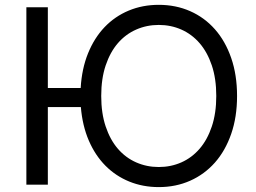

<svg xmlns="http://www.w3.org/2000/svg" viewBox="-20 -757 1051 787"><path d="M176.1 -396.3H310.7Q315.3 -475.5 340.9 -538.5Q366.5 -601.6 408.7 -645.8Q451 -690 507.6 -713.6Q564.3 -737.2 630.7 -737.2Q700.6 -737.2 759.4 -711.3Q818.2 -685.4 861 -636.9Q903.8 -588.4 927.7 -519.2Q951.7 -449.9 951.7 -363.6Q951.7 -277.3 927.7 -208.3Q903.8 -139.2 861 -90.7Q818.2 -42.3 759.4 -16.2Q700.6 9.9 630.7 9.9Q565.7 9.9 509.9 -12.8Q454.2 -35.5 412.1 -77.9Q370 -120.4 343.9 -181.1Q317.8 -241.8 311.4 -318.2H176.1V0H88.1V-727.3H176.1ZM866.5 -363.6Q866.5 -434.7 848.2 -489Q829.9 -543.3 798.1 -580.1Q766.3 -616.8 723.4 -635.8Q680.4 -654.8 630.7 -654.8Q581.3 -654.8 538.2 -635.8Q495 -616.8 463.2 -580.1Q431.5 -543.3 413.2 -489Q394.9 -434.7 394.9 -363.6Q394.9 -293 413.2 -238.5Q431.5 -183.9 463.2 -147.2Q495 -110.4 538.2 -91.4Q581.3 -72.4 630.7 -72.4Q680.4 -72.4 723.4 -91.4Q766.3 -110.4 798.1 -147.2Q829.9 -183.9 848.2 -238.5Q866.5 -293 866.5 -363.6Z"/></svg>

Font: Interop
Style: Regular
Weight: 400
Designer: Rasmus Andersson, Google, Jang Haemin
Foundry: jhaemin
Version: Version 1.008